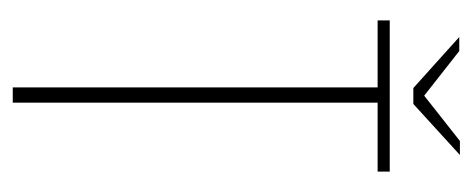

<svg xmlns="http://www.w3.org/2000/svg" viewBox="-240 -501 741 301"><g transform="rotate(90 130.5 -350.5)"><path d="M117 0V-572H12V-591H249V-572H141V0ZM118 -628 38 -700H60L130 -645L201 -701H223L143 -628Z"/></g></svg>

Font: Alumni Sans SC Thin
Style: Regular
Weight: 100
Designer: Robert E. Leuschke
Foundry: Robert E. Leuschke
Version: Version 1.018